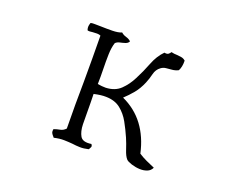

<svg xmlns="http://www.w3.org/2000/svg" viewBox="-102 -838 1205 981"><g transform="rotate(20 500.0 -347.5)"><path d="M798 -66Q790 -48 771.5 -41Q753 -34 732 -35Q709 -36 687 -43Q665 -50 657 -58Q644 -72 634 -103Q624 -134 612 -162Q595 -201 575 -237Q555 -273 524.5 -297.5Q494 -322 446 -323Q419 -324 380 -315Q381 -299 381 -270Q381 -241 381.5 -209Q382 -177 382 -151Q383 -112 397 -88Q411 -64 457 -71Q464 -62 461.5 -56Q459 -50 456 -45Q454 -42 453 -41Q428 -35 407 -35.5Q386 -36 365 -39Q343 -41 319 -41.5Q295 -42 265 -35Q264 -37 261 -40Q255 -46 250.5 -54Q246 -62 249 -76Q266 -82 282.5 -85Q299 -88 312 -102Q311 -169 311 -232Q311 -295 312 -357Q312 -419 312 -480.5Q312 -542 311 -607Q303 -611 291.5 -611Q280 -611 268 -610Q260 -609 252.5 -608.5Q245 -608 240 -610Q235 -623 237.5 -636.5Q240 -650 243 -651Q251 -653 266 -652.5Q281 -652 299 -652Q328 -651 359.5 -651.5Q391 -652 410 -660Q421 -650 437 -645.5Q453 -641 463 -631Q458 -620 444.5 -615.5Q431 -611 416.5 -608Q402 -605 393 -596Q384 -569 383 -530.5Q382 -492 383 -451Q383 -430 383.5 -410Q384 -390 383 -370Q395 -368 406 -367Q417 -366 427 -366Q477 -368 507 -397Q537 -426 557 -466Q580 -510 598.5 -558Q617 -606 648 -637Q663 -634 670 -639.5Q677 -645 681 -652Q689 -650 697 -649Q705 -648 713 -648Q726 -647 737.5 -645Q749 -643 759 -634Q760 -600 748 -578Q732 -570 715.5 -568.5Q699 -567 683.5 -565.5Q668 -564 656 -555Q635 -540 628.5 -513Q622 -486 612 -462Q596 -424 574 -397.5Q552 -371 528 -349Q600 -316 645 -256Q690 -196 709 -110Q729 -97 751.5 -86.5Q774 -76 798 -66Z"/></g></svg>

Font: Yuji Boku
Style: Regular
Weight: 400
Designer: Kataoka Yuji
Foundry: Kinuta Font Factory
Version: Version 3.002